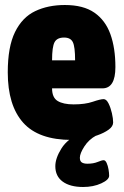

<svg xmlns="http://www.w3.org/2000/svg" viewBox="-20 -551 494 767"><path d="M267 8Q134 8 72.5 -61Q11 -130 11 -262Q11 -364 40 -423Q69 -482 120.5 -506.5Q172 -531 239 -531Q313 -531 357 -500.5Q401 -470 421 -414.5Q441 -359 441 -283Q441 -198 389 -198H188Q188 -161 210.5 -147.5Q233 -134 274 -134Q320 -134 350.5 -144.5Q381 -155 394 -155Q405 -155 413.5 -138Q422 -121 427 -99Q432 -77 432 -62Q432 -46 414 -33Q396 -20 369 -10.5Q342 -1 314 3.5Q286 8 267 8ZM188 -310H280Q280 -364 271 -382.5Q262 -401 236 -401Q208 -401 198 -382.5Q188 -364 188 -310ZM312 196Q260 196 230.5 174.5Q201 153 201 113Q201 81 225.5 42Q250 3 300 -17L365 -10Q335 6 317 34Q299 62 299 79Q299 93 307 98Q315 103 329 103Q353 103 370 96Q387 89 394 89Q401 89 406 100Q411 111 413.5 125.5Q416 140 416 151Q416 167 384.5 181.5Q353 196 312 196Z"/></svg>

Font: Asap Condensed Black
Style: Regular
Weight: 900
Width: 3
Designer: Pablo Cosgaya
Foundry: Omnibus-Type
Version: Version 3.001; ttfautohint (v1.8.4.7-5d5b)